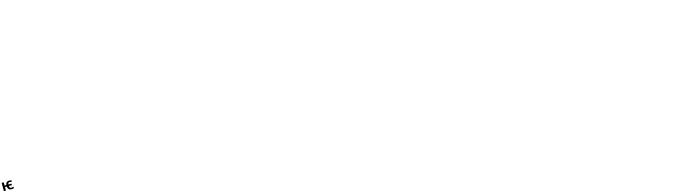

<svg xmlns="http://www.w3.org/2000/svg" viewBox="657 -6301 42970 12057"><g transform="rotate(-15 22141.5 -273.0)"><path d="M462 -232H663V-332H462V-340C467 -413 499 -461 571 -461C608 -461 649 -451 693 -432L729 -521C687 -540 622 -556 565 -556C418 -556 345 -480 330 -335L329 -328H212V-538H78V0H212V-230H330V-223C344 -73 422 10 575 10C639 10 691 0 734 -21V-121C680 -98 629 -86 583 -86C502 -86 467 -141 462 -224Z"/></g></svg>

Font: Passageway
Style: Light
Weight: 700
Foundry: Ascender Corporation
Version: Version 1.11